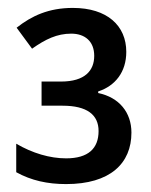

<svg xmlns="http://www.w3.org/2000/svg" viewBox="-20 -873 381 485"><path d="M164 -853C103 -853 60 -833 22 -803L61 -750C95 -774 124 -788 160 -788C194 -788 218 -769 218 -732C218 -695 195 -667 134 -667H85V-606H138C200 -606 229 -583 229 -542C229 -498 203 -473 147 -473C106 -473 62 -486 21 -510V-438C59 -417 100 -408 147 -408C258 -408 312 -460 312 -538C312 -589 281 -627 228 -638V-642C271 -656 299 -691 299 -742C299 -808 251 -853 164 -853Z"/></svg>

Font: Noto Sans Thai Medium
Style: Regular
Weight: 500
Designer: Monotype Design Team
Foundry: Monotype Imaging Inc.
Version: Version 1.901